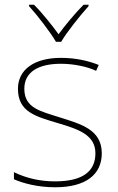

<svg xmlns="http://www.w3.org/2000/svg" viewBox="-20 -783 498 813"><path d="M217 -606H239C263 -647 318 -716 355 -757V-763H334C297 -726 256 -676 228 -638C200 -676 161 -726 124 -763H103V-757C140 -716 193 -647 217 -606ZM411 -134C411 -235 321 -258 233 -286C152 -312 83 -325 83 -407C83 -478 142 -513 238 -513C291 -513 350 -501 387 -483L398 -508C356 -525 301 -538 238 -538C126 -538 56 -489 56 -407C56 -309 131 -290 224 -262C312 -236 384 -212 384 -134C384 -60 334 -15 213 -15C151 -15 92 -28 39 -54V-24C77 -7 140 10 213 10C345 10 411 -45 411 -134Z"/></svg>

Font: Noto Sans Thai Looped Thin
Style: Regular
Weight: 100
Designer: Sasikarn Vongin, Ben Mitchell
Foundry: The Fontpad Ltd
Version: Version 1.001